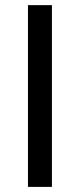

<svg xmlns="http://www.w3.org/2000/svg" viewBox="-20 -731 312 751"><path d="M183.1 0H89.4V-710.9H183.1Z"/></svg>

Font: Shabnam FD
Style: Regular
Weight: 400
Foundry: DejaVu fonts team - Redesigned by Saber Rastikerdar - Based on Vazir font
Version: Version 5.00;October 20, 2019;FontCreator 12.0.0.2547 64-bit